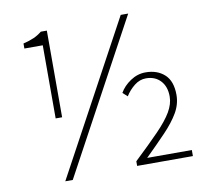

<svg xmlns="http://www.w3.org/2000/svg" viewBox="-82 -831 1022 936"><g transform="rotate(-10 429.0 -363.0)"><path d="M174 -297V-659H83V-684Q113 -691 135.5 -701Q158 -711 176 -726H206V-297ZM167 13 574 -739H611L204 13ZM525 0V-23Q600 -94 647.5 -143Q695 -192 717.5 -230.5Q740 -269 740 -306Q740 -355 713 -384Q686 -413 641 -413Q610 -413 583.5 -392Q557 -371 539 -342L516 -363Q534 -395 569 -418.5Q604 -442 644 -442Q702 -442 738 -409Q774 -376 774 -308Q774 -262 749.5 -220Q725 -178 681.5 -132.5Q638 -87 580 -30H801V0Z"/></g></svg>

Font: Noto Sans SC Thin Thin
Style: Regular
Weight: 250
Version: Version 2.004-H2;hotconv 1.0.118;makeotfexe 2.5.65603